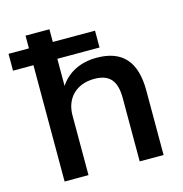

<svg xmlns="http://www.w3.org/2000/svg" viewBox="-132 -817 873 914"><g transform="rotate(-15 304.0 -359.5)"><path d="M192.4 0V-294.4C192.4 -379.4 249 -435.5 336.9 -435.5C410.2 -435.5 444.8 -399.4 444.8 -312.5V0H562.5V-318.4C562.5 -460.4 500.5 -529.8 373.5 -529.8C294.4 -529.8 230 -497.6 192.4 -439.5V-573.2H400.4V-656.2H192.4V-718.8H74.7V-656.2H-25.9V-573.2H74.7V0Z"/></g></svg>

Font: Winston Medium
Style: Regular
Weight: 500
Designer: Vernon Adams, Kim Jin-seong, David Berlow, Cristiano Sobral
Foundry: The Winston Project Authors
Version: Version 3.004